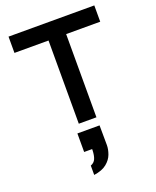

<svg xmlns="http://www.w3.org/2000/svg" viewBox="-177 -762 975 1197"><g transform="rotate(-20 311.0 -163.5)"><path d="M255 0V-552H29V-660H598V-552H372V0ZM236 271Q260 262 269 240.5Q278 219 279 185V177H226V54H373L374 185Q374 213 362.5 244.5Q351 276 321 300.5Q291 325 236 333Z"/></g></svg>

Font: Lil Grotesk Bold
Style: Regular
Weight: 700
Designer: Bastien Sozeau
Foundry: NBR — Bastien Sozeau
Version: Version 4.002; ttfautohint (v1.8.4.7-5d5b)